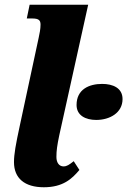

<svg xmlns="http://www.w3.org/2000/svg" viewBox="-20 -780 537 810"><path d="M165 10C246 10 284 -26 315 -63L291 -100C272 -85 262 -78 248 -78C230 -78 218 -93 218 -118C218 -144 221 -166 230 -209L352 -760H105L93 -702H117C145 -702 151 -693 151 -676C151 -658 147 -638 143 -620L64 -252C46 -169 39 -129 39 -96C39 -28 84 10 165 10ZM386 -274C443 -274 497 -304 497 -362C497 -409 456 -426 411 -426C357 -426 303 -404 303 -337C303 -293 341 -274 386 -274Z"/></svg>

Font: Noto Serif Condensed Black
Style: Italic
Weight: 900
Width: 3
Italic angle: -12°
Designer: Monotype Design Team
Foundry: Monotype Imaging Inc.
Version: Version 2.013